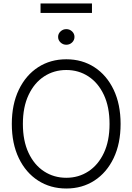

<svg xmlns="http://www.w3.org/2000/svg" viewBox="-20 -1080 766 1110"><path d="M363.3 9.8Q271.5 9.8 200.2 -36.1Q128.9 -82 88.6 -166Q48.3 -250 48.3 -363.3Q48.3 -477.1 88.9 -561.3Q129.4 -645.5 200.4 -691.4Q271.5 -737.3 363.3 -737.3Q455.1 -737.3 525.9 -691.4Q596.7 -645.5 637 -561.3Q677.2 -477.1 677.2 -363.3Q677.2 -250 637 -166Q596.7 -82 525.9 -36.1Q455.1 9.8 363.3 9.8ZM363.3 -52.2Q434.6 -52.2 491.2 -89.4Q547.9 -126.5 580.6 -196Q613.3 -265.6 613.3 -363.3Q613.3 -461.4 580.6 -531.2Q547.9 -601.1 491.2 -638.2Q434.6 -675.3 363.3 -675.3Q292 -675.3 235.1 -638.2Q178.2 -601.1 145.3 -531.2Q112.3 -461.4 112.3 -363.3Q112.3 -266.1 145 -196.3Q177.7 -126.5 234.6 -89.4Q291.5 -52.2 363.3 -52.2ZM363.3 -821.3Q344.2 -821.3 330.1 -834.5Q315.9 -847.7 315.9 -866.7Q315.9 -885.3 330.1 -898.4Q344.2 -911.6 363.3 -911.6Q382.8 -911.6 396.7 -898.4Q410.6 -885.3 410.6 -866.7Q410.6 -847.7 396.7 -834.5Q382.8 -821.3 363.3 -821.3ZM511.7 -1060.1V-1005.4H214.4V-1060.1Z"/></svg>

Font: Inter Tight Light
Style: Regular
Weight: 300
Designer: Rasmus Andersson
Foundry: rsms
Version: Version 3.004